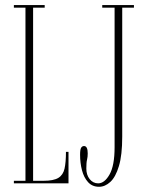

<svg xmlns="http://www.w3.org/2000/svg" viewBox="-20 -720 567 754"><path d="M34.5 0V-10H80V-690H34.5V-700H155.5V-690H110V-10H151Q190.5 -10 209.2 -21.5Q228 -33 233.5 -58Q239 -83 239 -123.5H249V0ZM369 13.5Q342.5 13.5 326 -4.5Q309.5 -22.5 302 -51.2Q294.5 -80 294.5 -112Q294.5 -132.5 298.5 -139.5Q302.5 -146.5 310 -146.5Q324.5 -146.5 324.5 -117.5Q324.5 -103.5 321.8 -92.8Q319 -82 319 -58Q319 -33 332.2 -16.5Q345.5 0 365.5 0Q390.5 0 410.2 -34.8Q430 -69.5 430 -142V-690H381.5V-700H506V-690H460V-183.5Q460 -111 447 -67.8Q434 -24.5 413.2 -5.5Q392.5 13.5 369 13.5Z"/></svg>

Font: Imbue 100pt Thin
Style: Regular
Weight: 100
Designer: Tyler Finck
Foundry: Etcetera Type Company
Version: Version 1.102; ttfautohint (v1.8.3)